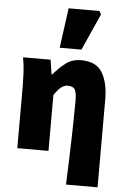

<svg xmlns="http://www.w3.org/2000/svg" viewBox="-63 -835 695 1055"><g transform="rotate(5 285.0 -307.0)"><path d="M342 176Q344 118 346.5 53.5Q349 -11 350.5 -74Q352 -137 353 -192Q354 -247 354 -286Q354 -334 343.5 -350Q333 -366 304 -366Q290 -366 277.5 -359Q265 -352 253.5 -339Q242 -326 230 -308V0H58V-340Q58 -370 56 -414Q54 -458 46 -500H198L210 -420H214Q244 -456 279.5 -484Q315 -512 366 -512Q449 -512 482.5 -456.5Q516 -401 516 -308V176ZM242 -570 272 -790H442L452 -772L362 -570Z"/></g></svg>

Font: Source Sans 3 Black
Style: Regular
Weight: 900
Designer: Paul D. Hunt
Foundry: Adobe
Version: Version 3.046;hotconv 1.0.118;makeotfexe 2.5.65603